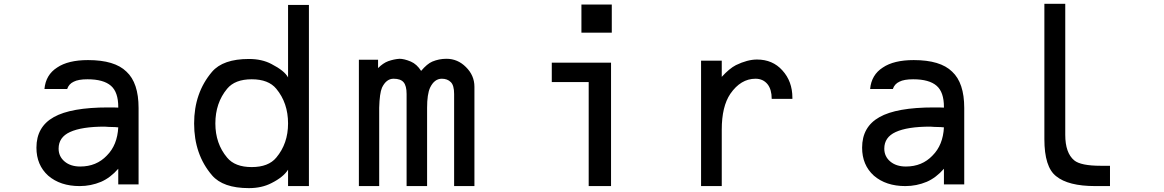

<svg xmlns="http://www.w3.org/2000/svg" viewBox="-20 -975 6097 1006"><path d="M599.6 -307.6Q594.7 -214.8 540 -160.2Q485.4 -102.5 400.4 -102.5Q349.6 -102.5 318.4 -128.9Q287.1 -155.3 287.1 -196.3Q287.1 -255.9 346.7 -283.2Q408.2 -311.5 528.3 -311.5Q530.3 -311.5 535.2 -311Q540 -310.5 548.8 -310.1Q557.6 -309.6 565.4 -309.6Q571.3 -309.6 583 -309.1Q594.7 -308.6 599.6 -307.6ZM599.6 -90.8V-8.8H706.1V-409.2Q706.1 -541 642.6 -599.6Q581.1 -660.2 441.4 -660.2Q336.9 -660.2 279.3 -621.1Q219.7 -583 212.9 -508.8H332Q340.8 -535.2 366.2 -546.9Q390.6 -559.6 438.5 -559.6Q522.5 -559.6 561.5 -525.4Q599.6 -492.2 599.6 -415V-411.1Q585 -411.1 573.2 -412.1H546.9Q351.6 -412.1 261.7 -361.3Q170.9 -310.5 170.9 -201.2Q170.9 -110.4 232.4 -54.7Q295.9 0 397.5 0Q456.1 0 509.8 -22.5Q558.6 -43.9 599.6 -90.8Z M1169.9 -149.4Q1108.4 -222.7 1108.4 -328.1Q1108.4 -435.5 1169.9 -509.8Q1210.9 -559.6 1298.8 -559.6Q1386.7 -559.6 1427.7 -509.8Q1489.3 -435.5 1489.3 -328.1Q1489.3 -222.7 1427.7 -149.4Q1386.7 -99.6 1298.8 -99.6Q1210.9 -99.6 1169.9 -149.4ZM1598.6 -949.2H1489.3V-569.3Q1470.7 -604.5 1402.3 -639.6Q1352.5 -666 1284.2 -666Q1148.4 -666 1090.8 -598.6Q997.1 -488.3 997.1 -328.1Q997.1 -166 1090.8 -56.6Q1148.4 10.7 1284.2 10.7Q1351.6 10.7 1402.3 -15.6Q1464.8 -46.9 1489.3 -85.9V0H1598.6Z M1860.4 -662.1V0H1966.8V-410.2Q1968.8 -486.3 1981.4 -515.6Q2003.9 -562.5 2042 -562.5Q2079.1 -562.5 2094.7 -543.9Q2110.4 -525.4 2110.4 -482.4V0H2217.8V-410.2Q2217.8 -481.4 2233.4 -515.6Q2255.9 -562.5 2294.9 -562.5Q2324.2 -562.5 2341.8 -544.9Q2359.4 -528.3 2359.4 -482.4V0H2465.8V-520.5Q2465.8 -580.1 2420.9 -624Q2377.9 -667 2319.3 -667Q2280.3 -667 2245.1 -652.3Q2217.8 -640.6 2186.5 -603.5Q2164.1 -638.7 2132.8 -652.3Q2097.7 -667 2073.2 -667Q2043.9 -665 2013.7 -654.3Q1987.3 -644.5 1960.9 -618.2V-662.1Z M2871.1 -646.5V-544.9H3064.5V0H3181.6V-646.5ZM3026.4 -803.7H3185.5V-951.2H3026.4Z M3761.7 -572.3V-657.2H3653.3V0H3761.7V-295.9Q3761.7 -417 3806.6 -483.4Q3861.3 -562.5 3938.5 -562.5Q3978.5 -562.5 4002 -533.2Q4023.4 -505.9 4023.4 -457H4131.8V-462.9Q4131.8 -548.8 4079.1 -606.4Q4028.3 -663.1 3946.3 -663.1Q3896.5 -663.1 3835.9 -633.8Q3801.8 -616.2 3761.7 -572.3Z M4925.8 -307.6Q4920.9 -214.8 4866.2 -160.2Q4811.5 -102.5 4726.6 -102.5Q4675.8 -102.5 4644.5 -128.9Q4613.3 -155.3 4613.3 -196.3Q4613.3 -255.9 4672.9 -283.2Q4734.4 -311.5 4854.5 -311.5Q4856.4 -311.5 4861.3 -311Q4866.2 -310.5 4875 -310.1Q4883.8 -309.6 4891.6 -309.6Q4897.5 -309.6 4909.2 -309.1Q4920.9 -308.6 4925.8 -307.6ZM4925.8 -90.8V-8.8H5032.2V-409.2Q5032.2 -541 4968.8 -599.6Q4907.2 -660.2 4767.6 -660.2Q4663.1 -660.2 4605.5 -621.1Q4545.9 -583 4539.1 -508.8H4658.2Q4667 -535.2 4692.4 -546.9Q4716.8 -559.6 4764.6 -559.6Q4848.6 -559.6 4887.7 -525.4Q4925.8 -492.2 4925.8 -415V-411.1Q4911.1 -411.1 4899.4 -412.1H4873Q4677.7 -412.1 4587.9 -361.3Q4497.1 -310.5 4497.1 -201.2Q4497.1 -110.4 4558.6 -54.7Q4622.1 0 4723.6 0Q4782.2 0 4835.9 -22.5Q4884.8 -43.9 4925.8 -90.8Z M5452.1 -955.1V-246.1Q5452.1 -99.6 5513.7 -51.8Q5577.1 0 5718.8 0H5795.9V-106.4H5748Q5642.6 -106.4 5608.4 -134.8Q5561.5 -173.8 5561.5 -268.6V-955.1Z"/></svg>

Font: OCR-B
Style: Regular
Weight: 400
Version: 1.1